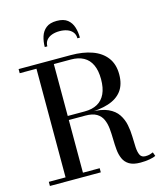

<svg xmlns="http://www.w3.org/2000/svg" viewBox="-139 -1082 1018 1190"><g transform="rotate(-15 370.0 -486.5)"><path d="M213 -375.5V-390.5H361.5Q409.5 -390.5 442.8 -409Q476 -427.5 493.2 -464.5Q510.5 -501.5 510.5 -557.5Q510.5 -613 493.2 -650Q476 -687 442.8 -705.2Q409.5 -723.5 361.5 -723.5H33V-750H368.5Q446 -750 504.2 -729Q562.5 -708 594.8 -665.2Q627 -622.5 627 -557.5Q627 -492.5 596.8 -452.2Q566.5 -412 508.8 -393.8Q451 -375.5 368.5 -375.5ZM33 0V-26.5H359.5V0ZM140.5 -14.5V-733H252V-14.5ZM613.5 5.5Q568 5.5 542.2 -10Q516.5 -25.5 504.8 -52Q493 -78.5 490 -111.2Q487 -144 486.5 -179.2Q486 -214.5 482.8 -247.2Q479.5 -280 467.8 -306.5Q456 -333 430 -348.8Q404 -364.5 358 -364.5H213V-378H394.5Q464.5 -378 506.2 -359Q548 -340 569 -308.2Q590 -276.5 597.5 -239Q605 -201.5 605.8 -163.8Q606.5 -126 608.2 -94.5Q610 -63 619.2 -44Q628.5 -25 653.5 -25Q669.5 -25 681 -28.2Q692.5 -31.5 703 -36L712 -11Q700 -4.5 673 0.5Q646 5.5 613.5 5.5ZM225 -840Q225 -875.5 235 -907Q245 -938.5 269.5 -958Q294 -977.5 338 -977.5Q382.5 -977.5 406.8 -958Q431 -938.5 440.8 -907Q450.5 -875.5 450.5 -840H434.5Q434.5 -864 421.5 -880Q408.5 -896 386.8 -903.8Q365 -911.5 338 -911.5Q311.5 -911.5 289.5 -903.8Q267.5 -896 254.5 -880Q241.5 -864 241.5 -840Z"/></g></svg>

Font: Bodoni Moda 9pt Medium
Style: Regular
Weight: 500
Designer: Owen Earl
Foundry: indestructible type
Version: Version 2.005